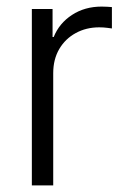

<svg xmlns="http://www.w3.org/2000/svg" viewBox="-20 -563 380 583"><path d="M76.7 0V-535.6H139.6V-450.7H143.1Q159.7 -492.2 198.5 -517.6Q237.3 -543 288.6 -543Q296.9 -543 305.4 -542.5Q314 -542 319.8 -541.5V-476.6Q316.4 -477.1 305.4 -478.5Q294.4 -480 281.2 -480Q241.7 -480 210 -462.6Q178.2 -445.3 159.9 -414.1Q141.6 -382.8 141.6 -340.8V0Z"/></svg>

Font: Inter 20pt Light
Style: Regular
Weight: 300
Version: Version 4.001;git-66647c0bb